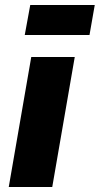

<svg xmlns="http://www.w3.org/2000/svg" viewBox="-20 -748 399 768"><path d="M15 0H189L279 -520H105ZM79 -608H338L359 -728H101Z"/></svg>

Font: Fixel Display ExtraBold
Style: Italic
Weight: 800
Italic angle: -10°
Designer: AlfaBravo + MacPaw
Foundry: Kyrylo Tkachov, Marchela Mozhyna, Serhii Makarenko, Maria Weinstein, Zakhar Kryvoshyya
Version: Version 1.210;Glyphs 3.2 (3217)